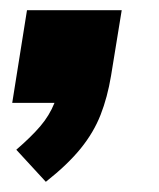

<svg xmlns="http://www.w3.org/2000/svg" viewBox="-20 -202 312 377"><path d="M70 155 12 92Q41 67 59 46Q77 25 87 0H4L33 -182H219L198 -53Q191 -11 177.5 23.5Q164 58 138.5 89.5Q113 121 70 155Z"/></svg>

Font: Nunito Sans Black
Style: Italic
Weight: 900
Italic angle: -9°
Designer: Vernon Adams
Foundry: Vernon Adams
Version: Version 3.006; ttfautohint (v1.8.3)